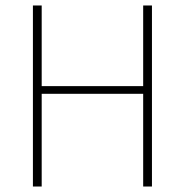

<svg xmlns="http://www.w3.org/2000/svg" viewBox="-20 -680 674 700"><path d="M100 0V-660H132V-366H502V-660H534V0H502V-338H132V0Z"/></svg>

Font: TypoPRO Source Sans Pro
Style: Regular
Weight: 200
Designer: Paul D. Hunt
Foundry: Adobe Systems Incorporated
Version: Version 2.020;PS 2.000;hotconv 1.0.86;makeotf.lib2.5.63406